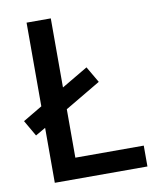

<svg xmlns="http://www.w3.org/2000/svg" viewBox="-81 -778 698 843"><g transform="rotate(-10 268.0 -357.0)"><path d="M95 0H508V-93H203V-309L362 -403L320 -475L203 -406V-714H95V-341L9 -290L50 -219L95 -245Z"/></g></svg>

Font: Noto Sans Bamum Medium
Style: Regular
Weight: 500
Designer: Monotype Design Team
Foundry: Monotype Imaging Inc.
Version: Version 2.002